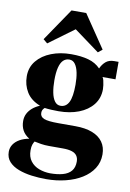

<svg xmlns="http://www.w3.org/2000/svg" viewBox="-109 -853 790 1164"><g transform="rotate(10 286.5 -271.0)"><path d="M259 245.5Q214.5 245.5 170 239.8Q125.5 234 88.8 220Q52 206 30 181.8Q8 157.5 8 121Q8 95.5 21.8 75.2Q35.5 55 60.2 41.2Q85 27.5 117 22Q88 4 74.8 -20.8Q61.5 -45.5 61.5 -77.5Q61.5 -102.5 71.5 -122.5Q81.5 -142.5 100.2 -158.8Q119 -175 146 -186.5Q89 -208.5 62.5 -251.8Q36 -295 36 -349Q36 -404.5 68.8 -444.2Q101.5 -484 156.8 -505.5Q212 -527 279 -527Q340.5 -527 385.2 -514.5Q430 -502 459.5 -471Q470.5 -496.5 490.2 -513.8Q510 -531 542.5 -531H569V-423.5H489Q494 -418 497.2 -404.5Q500.5 -391 502.5 -376Q504.5 -361 504.5 -351Q504.5 -295.5 472.8 -255.5Q441 -215.5 386.2 -194.2Q331.5 -173 262 -173Q241 -173 216.8 -174.2Q192.5 -175.5 176.5 -178Q168 -170.5 164.5 -163Q161 -155.5 161 -145Q161 -121.5 185.2 -111.5Q209.5 -101.5 273.5 -101.5H379.5Q440.5 -101.5 483.2 -85Q526 -68.5 548.2 -37Q570.5 -5.5 570.5 39Q570.5 87.5 546 125.8Q521.5 164 478.2 190.8Q435 217.5 378.5 231.5Q322 245.5 259 245.5ZM277 206.5Q322 206.5 355.2 197.2Q388.5 188 406.5 166.5Q424.5 145 424.5 109Q424.5 87 414.2 72.5Q404 58 382.5 51.2Q361 44.5 327.5 44.5H242.5Q216 44.5 192.5 40.8Q169 37 151.5 33Q146 41 141.2 54Q136.5 67 136.5 89.5Q136.5 130 156.5 156Q176.5 182 208.8 194Q241 206 277 206.5ZM268 -207.5Q302 -207.5 319 -241Q336 -274.5 336 -350Q336 -390.5 329.5 -422.8Q323 -455 309.2 -474Q295.5 -493 273.5 -493Q251.5 -493 236.2 -478.5Q221 -464 213 -433.2Q205 -402.5 205 -354Q205 -312 211.5 -278.8Q218 -245.5 232 -226.5Q246 -207.5 268 -207.5ZM123 -566 97.5 -587.5 234 -788.5H324.5L461 -587L435 -566L279 -680.5Z"/></g></svg>

Font: Merriweather 120pt Black
Style: Regular
Weight: 900
Designer: Eben Sorkin
Foundry: Eben Sorkin
Version: Version 2.100